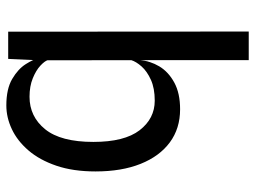

<svg xmlns="http://www.w3.org/2000/svg" viewBox="-122 -696 824 621"><g transform="rotate(90 290.5 -386.0)"><path d="M321.5 6Q268 6 235.8 -13Q203.5 -32 187.8 -57Q172 -82 168.5 -99L145 -115.5L175 -128Q178 -118 193 -104Q208 -90 233.8 -79.5Q259.5 -69 293.5 -69Q357.5 -69 398.5 -119.5Q439.5 -170 439.5 -275.5Q439.5 -376 401.8 -425Q364 -474 306 -474Q266 -474 238.5 -461.5Q211 -449 195.5 -431.5Q180 -414 175 -398L166.5 -412.5L175 -426Q177.5 -459 195.2 -488.8Q213 -518.5 247.5 -537.2Q282 -556 334 -556Q396 -556 441 -522.8Q486 -489.5 510.5 -428.2Q535 -367 535 -282.5Q535 -210 516.5 -155.8Q498 -101.5 467 -65.5Q436 -29.5 398.2 -11.8Q360.5 6 321.5 6ZM83 0 82.5 -778H175V-534L175.5 -118L184.5 -100L175 -88.5L171 0Z"/></g></svg>

Font: Spline Sans
Style: Regular
Weight: 400
Designer: Eben Sorkin, Mirko Velimirovic
Foundry: Sorkin Type
Version: Version 1.001